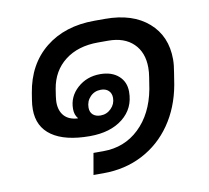

<svg xmlns="http://www.w3.org/2000/svg" viewBox="-67 -581 769 706"><g transform="rotate(-10 317.5 -228.0)"><path d="M241 -29H278Q357 -29 412 -81.5Q467 -134 484 -224L491 -268Q494 -286 494 -303Q494 -360 460 -393Q426 -426 366 -426H328Q253 -426 204.5 -388.5Q156 -351 145 -285L141 -259Q139 -243 139 -236Q139 -204 156 -185Q173 -166 206 -164L207 -165Q195 -179 195 -201Q195 -247 230 -278.5Q265 -310 315 -310Q358 -310 383.5 -287.5Q409 -265 409 -228Q409 -166 362.5 -129Q316 -92 239 -92Q147 -92 98 -126Q49 -160 49 -225Q49 -242 52 -260L56 -285Q73 -390 145.5 -448.5Q218 -507 329 -507H369Q471 -507 530 -455.5Q589 -404 589 -317Q589 -296 584 -268L577 -224Q562 -141 519 -79Q476 -17 410.5 17Q345 51 264 51H227ZM347 -216Q347 -233 336.5 -243Q326 -253 308 -253Q284 -253 268 -236.5Q252 -220 252 -196Q252 -179 262.5 -169.5Q273 -160 291 -160Q314 -160 330.5 -176.5Q347 -193 347 -216Z"/></g></svg>

Font: Bai Jamjuree Medium
Style: Italic
Weight: 500
Italic angle: -10°
Version: Version 1.000; ttfautohint (v1.6)